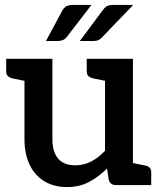

<svg xmlns="http://www.w3.org/2000/svg" viewBox="-20 -749 647 777"><path d="M251 8Q196 8 157 -17Q118 -42 98.5 -85.5Q79 -129 79 -186V-511H192V-186Q192 -135 215 -107.5Q238 -80 285 -80Q319 -80 349 -95.5Q379 -111 405 -139V-511H518V0H450Q426 0 420 -22L413 -67Q380 -34 341 -13Q302 8 251 8ZM492 0 504 -92 568 -79Q579 -77 585.5 -70.5Q592 -64 592 -52V0ZM105 -511 93 -419 29 -432Q18 -435 11.5 -441.5Q5 -448 5 -460V-511ZM432 -511 420 -419 356 -432Q344 -435 337.5 -441.5Q331 -448 331 -460V-511ZM277 -729H350L250 -599Q238 -583 213 -583H166L231 -704Q238 -717 247.5 -723Q257 -729 277 -729ZM437 -729H519L394 -599Q386 -590 378 -586.5Q370 -583 357 -583H303L393 -704Q402 -717 411 -723Q420 -729 437 -729Z"/></svg>

Font: Aleo SemiBold
Style: Regular
Weight: 600
Designer: Alessio Laiso
Foundry: Alessio Laiso
Version: Version 2.001;gftools[0.9.29]